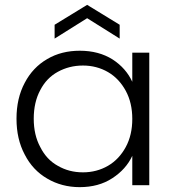

<svg xmlns="http://www.w3.org/2000/svg" viewBox="-20 -763 715 791"><path d="M48 -274C48 -274 48 -274 48 -274C48 -218 59 -169 82 -126C104 -83 135 -50 175 -27C214 -4 259 8 308 8C308 8 308 8 308 8C360 8 405 -4 443 -29C480 -53 508 -84 525 -121C525 -121 525 0 525 0C525 0 595 0 595 0C595 0 595 -546 595 -546C595 -546 525 -546 525 -546C525 -546 525 -426 525 -426C525 -426 525 -426 525 -426C508 -463 481 -494 444 -518C406 -542 361 -554 309 -554C309 -554 309 -554 309 -554C259 -554 214 -543 175 -520C135 -497 104 -464 82 -422C59 -379 48 -330 48 -274ZM525 -273C525 -273 525 -273 525 -273C525 -229 516 -190 498 -157C480 -124 456 -98 425 -80C394 -62 359 -53 322 -53C322 -53 322 -53 322 -53C283 -53 249 -62 218 -80C187 -97 163 -123 146 -157C128 -190 119 -229 119 -274C119 -274 119 -274 119 -274C119 -319 128 -359 146 -392C163 -425 187 -450 218 -467C249 -484 283 -493 322 -493C322 -493 322 -493 322 -493C359 -493 394 -484 425 -466C456 -448 480 -422 498 -389C516 -356 525 -317 525 -273ZM473 -604C473 -604 473 -661 473 -661C473 -661 339 -743 339 -743C339 -743 205 -661 205 -661C205 -661 205 -604 205 -604C205 -604 339 -688 339 -688C339 -688 473 -604 473 -604Z"/></svg>

Font: wox.body
Style: Regular
Weight: 500
Designer: Ninad Kale (Devanagari), Jonny Pinhorn (Latin)
Foundry: Indian Type Foundry
Version: ""